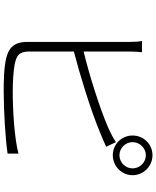

<svg xmlns="http://www.w3.org/2000/svg" viewBox="77 -915 846 1040"><g transform="rotate(90 500.0 -395.0)"><path d="M259 -372C379 -403 573 -462 693 -512C721 -523 752 -537 775 -547L750 -600C728 -585 702 -572 674 -559C561 -510 377 -453 259 -425V-673C259 -701 261 -721 263 -741H202C206 -721 207 -698 207 -673V-120C207 -41 246 -13 317 -1C357 6 416 8 472 8C580 8 730 -1 812 -13V-72C728 -50 580 -41 474 -41C422 -41 364 -45 331 -51C281 -61 259 -75 259 -131ZM821 -619C782 -619 750 -651 750 -690C750 -729 782 -762 821 -762C860 -762 892 -729 892 -690C892 -651 860 -619 821 -619ZM821 -798C761 -798 714 -750 714 -690C714 -631 761 -583 821 -583C880 -583 929 -631 929 -690C929 -750 880 -798 821 -798Z"/></g></svg>

Font: Noto Sans CJK Light
Style: Regular
Weight: 300
Designer: Ryoko NISHIZUKA (kana & ideographs); Paul D. Hunt (Latin, Greek & Cyrillic); Wenlong ZHANG (bopomofo); Sandoll Communica
Foundry: Adobe Systems Incorporated
Version: Version 1.000;PS 1;hotconv 1.0.78;makeotf.lib2.5.61930